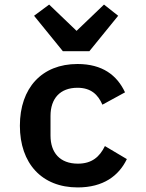

<svg xmlns="http://www.w3.org/2000/svg" viewBox="-20 -808 640 840"><path d="M371 -584 497 -739 435 -788 315 -673 195 -788 129 -739 255 -584ZM320 12C432 12 500 -39 535 -112L439 -169C416 -122 382 -92 321 -92C242 -92 201 -140 201 -215V-301C201 -377 243 -424 319 -424C378 -424 409 -394 428 -350L527 -404C492 -479 428 -528 319 -528C163 -528 67 -423 67 -258C67 -93 163 12 320 12Z"/></svg>

Font: IBM Mono SemiBold
Style: Regular
Weight: 600
Monospace: yes
Designer: Mike Abbink, Paul van der Laan, Pieter van Rosmalen
Foundry: Bold Monday
Version: Version 2.3